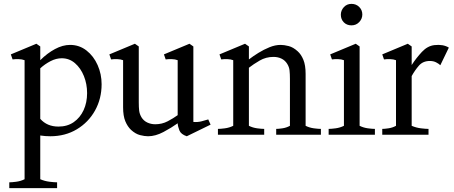

<svg xmlns="http://www.w3.org/2000/svg" viewBox="-20 -696 2345 992"><path d="M240 8Q227 8 214 7Q201 6 188 4V230Q211 240 236 243Q261 246 275 246V276H28V246Q41 246 64 243Q87 240 107 230V-385Q94 -390 76.5 -390.5Q59 -391 45 -389L36 -415L168 -470L188 -456V-385Q224 -421 264 -442.5Q304 -464 342 -464Q390 -464 427 -435Q464 -406 484.5 -359.5Q505 -313 505 -261Q505 -186 471 -125Q437 -64 377 -28Q317 8 240 8ZM188 -82Q223 -42 282 -42Q328 -42 361 -65Q394 -88 412 -127Q430 -166 430 -215Q430 -262 413.5 -303Q397 -344 367.5 -369.5Q338 -395 299 -395Q270 -395 241 -380Q212 -365 188 -343Z M945 8Q915 -2 907 -22Q899 -42 898 -59Q866 -36 824.5 -14Q783 8 745 8Q727 8 703.5 2Q680 -4 657 -25Q639 -42 627.5 -69.5Q616 -97 616 -142V-385Q603 -390 585.5 -390.5Q568 -391 554 -389L545 -415L677 -470L697 -456V-167Q697 -142 699 -124.5Q701 -107 711 -90Q722 -72 741 -63Q760 -54 782 -54Q817 -54 846.5 -69.5Q876 -85 898 -101V-385Q885 -390 867.5 -390.5Q850 -391 836 -389L827 -415L959 -470L979 -456V-66Q1000 -64 1020.5 -69Q1041 -74 1056 -79L1068 -52Z M1106 0V-30Q1119 -30 1142 -33Q1165 -36 1185 -46V-385Q1172 -390 1154.5 -390.5Q1137 -391 1123 -389L1114 -415L1246 -470L1266 -456V-389Q1288 -406 1315.5 -423Q1343 -440 1372.5 -452Q1402 -464 1430 -464Q1448 -464 1471.5 -458Q1495 -452 1518 -431Q1536 -415 1547.5 -387Q1559 -359 1559 -314V-46Q1579 -36 1602 -33Q1625 -30 1638 -30V0H1407V-30Q1418 -30 1439 -33Q1460 -36 1478 -46V-289Q1478 -314 1476 -332Q1474 -350 1464 -366Q1453 -384 1434.5 -393Q1416 -402 1393 -402Q1354 -402 1321.5 -383Q1289 -364 1266 -346V-46Q1286 -36 1309 -33Q1332 -30 1345 -30V0Z M1678 0V-30Q1691 -30 1714 -33Q1737 -36 1757 -46V-385Q1744 -390 1726.5 -390.5Q1709 -391 1695 -389L1686 -415L1818 -470L1838 -456V-46Q1858 -36 1881 -33Q1904 -30 1917 -30V0ZM1796 -565Q1772 -565 1756.5 -580.5Q1741 -596 1741 -620Q1741 -642 1756.5 -659Q1772 -676 1796 -676Q1820 -676 1836 -660Q1852 -644 1852 -621Q1852 -599 1836 -582Q1820 -565 1796 -565Z M1955 0V-30Q1966 -30 1987 -33Q2008 -36 2026 -46V-385Q2013 -390 1995.5 -390.5Q1978 -391 1964 -389L1955 -415L2087 -470L2107 -456V-360Q2131 -397 2160 -428Q2189 -459 2225 -463Q2270 -468 2299 -450L2255 -359Q2247 -367 2233 -374Q2219 -381 2201 -381Q2165 -381 2144 -356.5Q2123 -332 2107 -303V-46Q2130 -36 2155 -33Q2180 -30 2194 -30V0Z"/></svg>

Font: Joan
Style: Regular
Weight: 400
Designer: Paolo Biagini
Version: Version 1.001; ttfautohint (v1.8.4.7-5d5b);gftools[0.9.30]